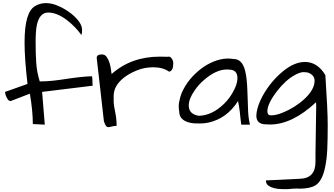

<svg xmlns="http://www.w3.org/2000/svg" viewBox="-20 -831 2210 1271"><path d="M586.9 -326.2Q591.8 -326.2 591.8 -299.8Q591.8 -273.4 593.8 -263.7L258.8 -222.7L276.4 -5.9L197.3 -9.8Q197.3 -97.7 177.7 -210.9L50.8 -162.1Q38.1 -162.1 29.3 -176.8Q13.7 -202.1 13.7 -222.7L162.1 -275.4Q142.6 -443.4 142.6 -548.3Q142.6 -653.3 160.2 -711.9Q177.7 -770.5 211.4 -790.5Q245.1 -810.5 283.2 -810.5Q321.3 -810.5 360.8 -793.9Q400.4 -777.3 436.5 -752Q472.7 -726.6 498 -694.8Q523.4 -663.1 523.4 -632.8Q523.4 -609.4 518.6 -599.6Q479.5 -654.3 423.8 -697.3Q357.4 -748 298.8 -748Q243.2 -748 224.6 -668.9Q215.8 -627.9 215.8 -553.2Q215.8 -478.5 219.7 -416.5Q223.6 -354.5 243.2 -292Q303.7 -292 378.9 -302.7Q523.4 -325.2 586.9 -326.2Z M1099.6 -356.4Q1058.6 -385.7 994.1 -385.7Q933.6 -385.7 881.8 -363.3Q784.2 -322.3 748 -257.8Q732.4 -228.5 732.4 -195.3Q732.4 -189.5 732.4 -162.6Q732.4 -135.7 742.2 -90.3Q752 -44.9 752 2Q731.4 2.9 718.8 6.8Q706.1 10.7 697.3 10.7Q688.5 10.7 682.1 2.9Q675.8 -4.9 668 -27.3Q667 -33.2 664.1 -60.5Q661.1 -87.9 656.7 -127Q652.3 -166 647 -212.4Q641.6 -258.8 636.7 -303.7Q626 -401.4 620.1 -447.3Q620.1 -470.7 654.3 -470.7Q674.8 -470.7 686.5 -453.6Q698.2 -436.5 705.1 -414.6Q711.9 -392.6 714.4 -371.1Q716.8 -349.6 718.8 -340.8Q847.7 -456.1 1039.1 -456.1Q1060.5 -456.1 1084 -455.1Q1089.8 -456.1 1098.6 -456.1Q1107.4 -456.1 1116.2 -444.3Q1127 -430.7 1127 -411.1Q1127 -362.3 1099.6 -356.4Z M1555.7 -162.1Q1482.4 -46.9 1360.4 -19.5Q1332 -13.7 1309.1 -13.7Q1286.1 -13.7 1271 -14.2Q1255.9 -14.6 1237.3 -18.6Q1218.8 -22.5 1203.1 -31.2Q1167 -51.8 1167 -88.9Q1163.1 -106.4 1163.1 -128.4Q1163.1 -150.4 1172.9 -186.5Q1182.6 -222.7 1208.5 -264.6Q1234.4 -306.6 1271.5 -341.8Q1348.6 -416 1438.5 -437.5Q1464.8 -443.4 1486.8 -443.4Q1508.8 -443.4 1526.4 -440.4Q1583 -440.4 1602.5 -363.3Q1615.2 -314.5 1617.7 -227.1Q1620.1 -139.6 1622.6 -92.3Q1625 -44.9 1634.8 -5.9H1577.1Q1573.2 -32.2 1571.3 -52.7Q1569.3 -73.2 1567.4 -90.8Q1562.5 -131.8 1555.7 -162.1ZM1551.8 -313.5Q1551.8 -370.1 1496.1 -370.1Q1489.3 -371.1 1482.4 -371.1Q1411.1 -371.1 1332 -302.7Q1294.9 -271.5 1268.6 -232.4Q1229.5 -176.8 1229.5 -132.8Q1229.5 -75.2 1295.9 -64.5Q1383.8 -66.4 1463.9 -144.5Q1498 -178.7 1520.5 -218.8Q1551.8 -272.5 1551.8 -313.5Z M1962.9 418 1949.2 417Q1919.9 417 1886.7 420.9H1849.6Q1791 420.9 1757.8 398.4Q1740.2 386.7 1740.2 363.3L1964.8 352.5Q2068.4 349.6 2068.4 241.2Q2068.4 237.3 2068.4 228Q2068.4 218.8 2068.4 187.5L2073.2 -127Q2073.2 -143.6 2072.3 -154.3Q1914.1 -6.8 1767.6 -6.8Q1754.9 -6.8 1742.2 -7.8Q1676.8 -7.8 1676.8 -65.4Q1678.7 -110.4 1703.1 -164.6Q1727.5 -218.8 1766.1 -269Q1804.7 -319.3 1853.5 -359.4Q1928.7 -420.9 1999 -420.9Q2081.1 -420.9 2133.8 -334Q2149.4 -101.6 2149.4 -3.9Q2149.4 93.8 2146.5 156.2Q2143.6 218.8 2133.3 270.5Q2123 322.3 2106.4 352.5Q2089.8 382.8 2067.4 396.5Q2030.3 418 1962.9 418ZM2021.5 -349.6Q2009.8 -353.5 1988.8 -353.5Q1967.8 -353.5 1934.6 -335.9Q1901.4 -318.4 1871.1 -290.5Q1840.8 -262.7 1814.5 -228.5Q1750 -144.5 1750 -94.7Q1750 -79.1 1758.8 -71.3Q1765.6 -67.4 1775.9 -67.4Q1786.1 -67.4 1805.7 -70.8Q1825.2 -74.2 1858.9 -88.4Q1892.6 -102.5 1928.7 -125Q1964.8 -147.5 1994.1 -174.8Q2062.5 -237.3 2062.5 -296.9Q2062.5 -333 2021.5 -349.6Z"/></svg>

Font: Architects Daughter
Style: Regular
Weight: 400
Designer: Kimberly Geswein
Foundry: Kimberly Geswein
Version: Version 1.003 2010